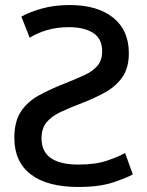

<svg xmlns="http://www.w3.org/2000/svg" viewBox="-20 -728 583 763"><path d="M291 15Q168 15 102.5 -35Q37 -85 37 -180Q37 -245 63 -284.5Q89 -324 135.5 -349.5Q182 -375 244 -399Q284 -415 316.5 -430Q349 -445 367.5 -467Q386 -489 386 -524Q386 -574 350.5 -597Q315 -620 254 -620Q205 -620 165.5 -608Q126 -596 98 -578L65 -662Q94 -679 144.5 -693.5Q195 -708 257 -708Q367 -708 429.5 -658Q492 -608 492 -517Q492 -459 467 -422.5Q442 -386 399.5 -362Q357 -338 305 -318Q257 -300 221 -283Q185 -266 165 -242Q145 -218 145 -178Q145 -74 292 -74Q360 -74 406.5 -90Q453 -106 477 -120L508 -35Q485 -22 430.5 -3.5Q376 15 291 15Z"/></svg>

Font: Ubuntu Sans Medium
Style: Regular
Weight: 500
Designer: Dalton Maag Ltd
Foundry: Dalton Maag Ltd
Version: Version 1.006; ttfautohint (v1.8.4.7-5d5b)